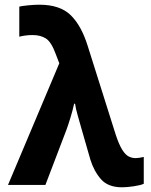

<svg xmlns="http://www.w3.org/2000/svg" viewBox="-20 -786 640 816"><path d="M499 10Q439 10 409 -24.5Q379 -59 364 -108L328 -233Q319 -265 310.5 -294.5Q302 -324 299 -345H295Q289 -317 279.5 -286Q270 -255 263 -236L173 0H14L232 -517L217 -556Q198 -608 175 -622.5Q152 -637 119 -637Q102 -637 87.5 -635Q73 -633 62 -630V-758Q75 -761 101 -763.5Q127 -766 147 -766Q235 -766 280.5 -721.5Q326 -677 353 -590L472 -213Q486 -171 499.5 -149.5Q513 -128 527 -121Q541 -114 556 -114Q570 -114 591 -119V-5Q579 1 549.5 5.5Q520 10 499 10Z"/></svg>

Font: Noto Sans Mono ExtraBold
Style: Regular
Weight: 800
Designer: Monotype Design Team
Foundry: Monotype Imaging Inc.
Version: Version 2.014